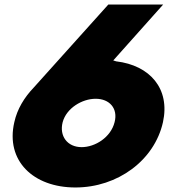

<svg xmlns="http://www.w3.org/2000/svg" viewBox="-20 -820 810 853"><path d="M258.4 -277.2C275.2 -339.6 344.6 -381.2 405 -381.2C466.3 -381.2 505 -338.6 489.1 -277.2C472.3 -209.9 403 -166.3 342.6 -166.3C279.2 -166.3 242.6 -215.8 258.4 -277.2ZM314.9 12.9C503 12.9 666.3 -107.9 704 -277.2C736.6 -425.7 646.5 -529.7 496 -547.5L483.2 -551.5L705 -800H461.4L128.7 -429.7C88.1 -387.1 56.4 -335.6 43.6 -277.2C4 -105.9 127.7 12.9 314.9 12.9Z"/></svg>

Font: Calandify
Style: Semi Bold Italic
Weight: 700
Italic angle: -12°
Designer: Larry Fischer
Foundry: Larry Fischer
Version: Version 1.0; ttfautohint (v1.8.4.7-5d5b)